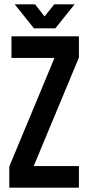

<svg xmlns="http://www.w3.org/2000/svg" viewBox="-20 -868 410 888"><path d="M345 -700V-602L136 -100H345V0H23V-98L232 -600H33V-700ZM142 -848 186 -792 231 -848H325L236 -737H137L48 -848Z"/></svg>

Font: BebasNeueW01-Regular
Style: Regular
Weight: 400
Designer: Ryoichi Tsunekawa
Foundry: Ryoichi Tsunekawa
Version: Version 1.30